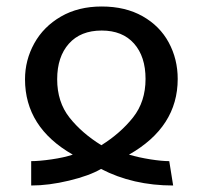

<svg xmlns="http://www.w3.org/2000/svg" viewBox="-20 -559 624 591"><path d="M293 -539Q366 -539 419 -509Q472 -479 499.5 -428Q527 -377 527 -316Q527 -168 377 -83Q408 -74 443 -68.5Q478 -63 501 -63L513 12Q389 12 291 -39Q255 -18 192.5 -3Q130 12 76 12V-63Q101 -63 139 -68.5Q177 -74 204 -83Q57 -167 57 -315Q57 -374 85.5 -425.5Q114 -477 167.5 -508Q221 -539 293 -539ZM292 -112Q351 -149 389.5 -197.5Q428 -246 428 -316Q428 -385 392.5 -425Q357 -465 293 -465Q228 -465 192 -424.5Q156 -384 156 -315Q156 -245 194 -197Q232 -149 292 -112Z"/></svg>

Font: FiraGO
Style: Regular
Weight: 400
Designer: bBox Type
Foundry: bBox Type GmbH
Version: Version 1.001;April 20, 2020;FontCreator 12.0.0.2555 64-bit